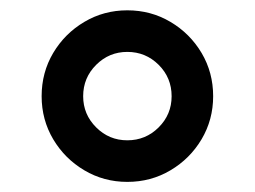

<svg xmlns="http://www.w3.org/2000/svg" viewBox="-20 -752 496 374"><path d="M228 -397.7Q182.2 -397.7 144.2 -420.3Q106.2 -442.8 83.6 -480.8Q61.1 -518.8 61.1 -564.6Q61.1 -610.8 83.6 -648.8Q106.2 -686.8 144.2 -709.3Q182.2 -731.9 228 -731.9Q274.1 -731.9 312.1 -709.3Q350.1 -686.8 372.7 -648.8Q395.2 -610.8 395.2 -564.6Q395.2 -518.8 372.7 -480.8Q350.1 -442.8 312.1 -420.3Q274.1 -397.7 228 -397.7ZM228 -478.7Q263.8 -478.7 289.1 -503.9Q314.3 -529.1 314.3 -564.6Q314.3 -600.5 289.1 -625.7Q263.8 -650.9 228 -650.9Q192.5 -650.9 167.3 -625.7Q142 -600.5 142 -564.6Q142 -529.1 167.3 -503.9Q192.5 -478.7 228 -478.7Z"/></svg>

Font: Inter UI Medium
Style: Regular
Weight: 500
Designer: Rasmus Andersson
Foundry: rsms
Version: 3.2;8d6f07862